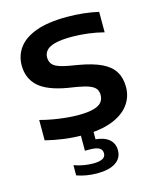

<svg xmlns="http://www.w3.org/2000/svg" viewBox="-121 -687 815 989"><g transform="rotate(-15 287.0 -192.5)"><path d="M257.5 7.5Q203.5 7.5 152 0.5Q100.5 -6.5 56 -18V-126.5Q89.5 -117.5 125.5 -111.2Q161.5 -105 195.5 -101.8Q229.5 -98.5 255.5 -98.5Q308 -98.5 338.8 -106.8Q369.5 -115 382.2 -131Q395 -147 395 -169Q395 -188.5 386 -201.5Q377 -214.5 354.2 -223.8Q331.5 -233 289.5 -240.5L241.5 -248Q134 -266.5 87.8 -309.2Q41.5 -352 41.5 -421Q41.5 -473 71.2 -514Q101 -555 164.8 -578.8Q228.5 -602.5 331 -602.5Q376 -602.5 419 -597.8Q462 -593 498.5 -584.5V-475.5Q457.5 -486 414.8 -491.5Q372 -497 327.5 -497Q270 -497 237.5 -488Q205 -479 191.8 -463.2Q178.5 -447.5 178.5 -426.5Q178.5 -398.5 198.2 -382.8Q218 -367 275.5 -356.5L323 -348.5Q399 -335.5 444.8 -313.5Q490.5 -291.5 511.2 -257.5Q532 -223.5 532 -175.5Q532 -123 501.8 -81.8Q471.5 -40.5 410.8 -16.5Q350 7.5 257.5 7.5ZM274 216.5Q245 216.5 217.5 211.8Q190 207 166 198.5V144Q192.5 153.5 218.2 157.8Q244 162 268 162Q300 162 317 153.2Q334 144.5 334 125.5Q334 105 317.2 96.2Q300.5 87.5 268.5 87.5H242.5V-10H310.5V65.5L282 43.5Q345 43.5 376.2 65.8Q407.5 88 407.5 129Q407.5 170.5 373.2 193.5Q339 216.5 274 216.5Z"/></g></svg>

Font: Encode Sans SC Expanded SemiBold
Style: Regular
Weight: 600
Width: 7
Designer: Multiple Designers
Foundry: Impallari Type
Version: Version 3.002